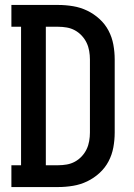

<svg xmlns="http://www.w3.org/2000/svg" viewBox="-20 -755 540 775"><path d="M26 0V-88H65V-647H26V-735H215Q245 -735 275 -730Q305 -725 332 -712Q359 -699 381.5 -678.5Q404 -658 418 -631.5Q432 -605 437.5 -575Q443 -545 443 -515V-220Q443 -190 437.5 -160Q432 -130 418 -103.5Q404 -77 381.5 -56.5Q359 -36 332 -23Q305 -10 275 -5Q245 0 215 0ZM215 -88Q232 -88 249.5 -91Q267 -94 282.5 -102.5Q298 -111 310 -124Q322 -137 329.5 -152.5Q337 -168 340 -185.5Q343 -203 343 -220V-515Q343 -532 340 -549.5Q337 -567 329.5 -582.5Q322 -598 310 -611Q298 -624 282.5 -632.5Q267 -641 249.5 -644Q232 -647 215 -647H165V-88Z"/></svg>

Font: Iosevka Slab Semibold
Style: Regular
Weight: 600
Monospace: yes
Designer: Belleve Invis
Foundry: Belleve Invis
Version: Version 11.1.1; ttfautohint (v1.8.3)